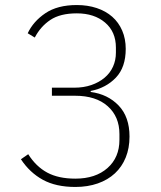

<svg xmlns="http://www.w3.org/2000/svg" viewBox="-20 -730 640 762"><path d="M275 -382Q312 -382 342.5 -392.5Q373 -403 395 -421.5Q417 -440 428.5 -465.5Q440 -491 440 -521V-541Q440 -604 397 -640.5Q354 -677 285 -677Q219 -677 180 -651Q141 -625 118 -581L90 -598Q112 -645 160 -677.5Q208 -710 285 -710Q328 -710 364 -698Q400 -686 425.5 -663.5Q451 -641 465 -608.5Q479 -576 479 -536Q479 -463 440 -422Q401 -381 340 -369V-365Q408 -356 451 -311Q494 -266 494 -188Q494 -142 479 -105Q464 -68 436 -42Q408 -16 368 -2Q328 12 279 12Q202 12 150 -16.5Q98 -45 63 -98L92 -118Q123 -69 167.5 -45Q212 -21 279 -21Q359 -21 406.5 -63Q454 -105 454 -175V-198Q454 -267 407.5 -308.5Q361 -350 278 -350H186V-382Z"/></svg>

Font: IBM Plex Sans Hebrew ExtraLight
Style: Regular
Weight: 200
Designer: Mike Abbink, Paul van der Laan, Pieter van Rosmalen, Yanek Iontef
Foundry: Bold Monday
Version: Version 1.2